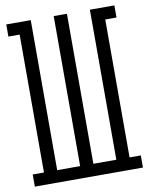

<svg xmlns="http://www.w3.org/2000/svg" viewBox="-83 -796 666 857"><g transform="rotate(-10 250.0 -367.5)"><path d="M5 0V-55H56V-680H5V-735H116V-55H220V-735H280V-55H384V-735H495V-680H444V-55H495V0Z"/></g></svg>

Font: Iosevka Slab Light
Style: Regular
Weight: 300
Monospace: yes
Designer: Belleve Invis
Foundry: Belleve Invis
Version: Version 11.1.0; ttfautohint (v1.8.3)